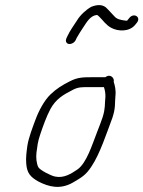

<svg xmlns="http://www.w3.org/2000/svg" viewBox="-20 -714 564 756"><path d="M389.2 -371C392.9 -360.9 395.8 -344.9 395 -332C391.7 -301.1 395.6 -289.9 384.3 -253C378.6 -236.3 371.3 -216.7 362.3 -194C342.7 -144.2 321.4 -72.7 285.3 -47C261.3 -30.8 231.8 -10.9 196 -19C180 -22.4 137.2 -43.9 130.7 -56C123.8 -70.2 121.2 -93.1 123.6 -113C127.3 -138.5 127.8 -153.9 138.5 -185C150 -219.1 163.1 -255.8 178.7 -285C200.4 -324.6 230 -341.5 266.3 -360C288.5 -372.2 306.1 -371 336.2 -371ZM394.4 -410H346.4C306.6 -410 286.1 -409.8 255.2 -394C224.7 -378.6 203.1 -365.5 178.6 -342C154.7 -319 133.2 -279.3 119.4 -242C108.4 -212.5 92.7 -171.5 87.9 -141C84.5 -115.7 81.3 -93.5 83.3 -70C86 -33.3 98.8 -17.3 131.7 1C172.2 21.7 216.7 33.4 266.7 5C299.2 -14.4 317.4 -23.1 340.5 -59C373.7 -108.7 399.4 -188.7 422.5 -250C436 -290.7 431.5 -305.7 434.6 -338C437 -356.7 432.4 -378.2 427.7 -392C430.4 -402.3 422.9 -412.5 414.2 -415C405.7 -417.4 400.7 -413.6 394.4 -410ZM277.4 -555 282.1 -565C287.1 -574.2 301.1 -596.4 306.3 -604C320.4 -624.5 334 -651.8 360.6 -655C363.3 -655 366.4 -653 370.1 -649C387.1 -632.6 396.2 -616.3 417.9 -604.5C444.5 -589.9 488 -588.2 511.2 -615L518.5 -624C537.2 -646.4 507.4 -665.2 489.8 -644L482.4 -635C481.6 -634.3 481 -633.7 480.9 -633C478.7 -632.3 476 -632.3 472.9 -633C453.7 -635.5 440.5 -638.5 431.1 -649C418.9 -660.9 416.6 -665.5 402.9 -679C387.5 -697 364.9 -697.5 339 -687C318.2 -675.2 295.8 -654.6 282.9 -633C272 -615.9 254.7 -592.2 246.1 -573C242.1 -564.5 237.4 -556.8 240.4 -549C245.8 -534.7 269.3 -540.1 277.4 -555Z"/></svg>

Font: Just Breathe
Style: Obl5
Weight: 400
Foundry: Cannot Into Space Fonts
Version: Version 0.72